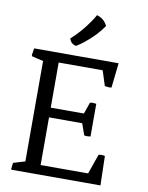

<svg xmlns="http://www.w3.org/2000/svg" viewBox="-104 -1059 872 1133"><g transform="rotate(10 332.5 -493.0)"><path d="M46.9 -41.5 117.2 -62.5V-664.1L49.3 -680.2L45.9 -687L52.7 -728.5H558.6L542 -580.1Q523.9 -576.7 501.5 -582.5L473.1 -671.4H209.5V-400.9H408.2L432.6 -470.2Q446.3 -473.6 470.2 -470.2V-273.9Q449.2 -270.5 432.6 -273.9L408.2 -342.8H209.5V-57.1H494.1L535.6 -175.8Q552.2 -180.7 573.7 -175.8L578.1 0H44.9L42.5 -4.4ZM293 -785.6Q278.3 -788.6 268.6 -796.4Q258.8 -804.2 252 -822.8Q310.5 -875.5 357.4 -943.4Q372.6 -964.8 383.8 -985.8Q427.7 -973.6 447.3 -932.1Q406.7 -871.6 338.9 -817.9Q316.9 -800.3 293 -785.6Z"/></g></svg>

Font: Trykker
Style: Regular
Weight: 400
Designer: Magnus Gaarde
Foundry: Magnus Gaarde
Version: Version 1.001